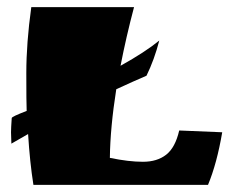

<svg xmlns="http://www.w3.org/2000/svg" viewBox="-20 -520 657 540"><path d="M12 -116 11 -148Q11 -160 13 -188Q13 -192 55 -208Q54 -230 54 -314.5Q54 -399 68 -500H357Q335 -417 319 -335Q389 -374 428 -406Q414 -352 392 -307Q359 -293 307 -269Q290 -161 289 -76Q342 -65 382 -65Q422 -65 447.5 -85Q473 -105 484 -153L605 -148Q590 -60 565 0H74Q64 -63 59 -143Z"/></svg>

Font: Ruslan Display
Style: Regular
Weight: 400
Version: Version 1.000